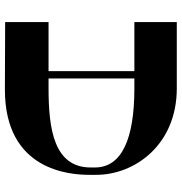

<svg xmlns="http://www.w3.org/2000/svg" viewBox="1 -744 741 783"><g transform="rotate(90 371.5 -352.5)"><path d="M340 -703H70V-530H270V-180H70V-3L344 -2C677 -1 693 -269 693 -346V-375C693 -529 573 -703 340 -703ZM663 -352C663 -202 506 -180 340 -180H300V-530H340C546 -530 663 -479 663 -369Z"/></g></svg>

Font: Space Cowgirl Black
Style: Regular
Weight: 900
Designer: Valery Marier
Foundry: Valery Marier
Version: Version 1.000;hotconv 1.0.109;makeotfexe 2.5.65596